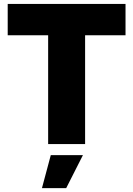

<svg xmlns="http://www.w3.org/2000/svg" viewBox="-20 -748 692 997"><path d="M20 -564.9H230V0H421.9V-564.9H631.8V-727.5H20ZM197.8 229H323.7L410.6 57.6H243.7Z"/></svg>

Font: Raveo Display Display ExtraBold
Style: Regular
Weight: 800
Designer: Jakub Foglar, Rasmus Andersson (Inter)
Foundry: Jakubfoglar.com
Version: Version 1.100;Glyphs 3.2.3 (3260)